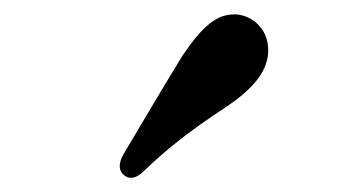

<svg xmlns="http://www.w3.org/2000/svg" viewBox="-20 -868 486 267"><path d="M153 -624C161 -618 170 -620 181 -631C209 -658 242 -685 294 -719C333 -745 353 -770 353 -798C353 -831 327 -848 306 -848C281 -848 262 -832 234 -791C201 -737 177 -696 152 -654C144 -640 145 -630 153 -624Z"/></svg>

Font: 寒蝉锦书宋Pro Soft
Style: Regular
Weight: 700
Designer: 寒蝉锦书宋{Warren} 思源宋体{Ryoko NISHIZUKA 西塚涼子 (kana & ideographs); Frank Grießhammer (Latin, Greek & Cyrillic); Wenlong ZHANG 
Foundry: Adobe & ChillType
Version: Version 2.000;Glyphs 3.1.1 (3135)